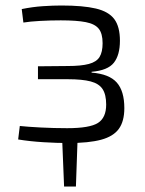

<svg xmlns="http://www.w3.org/2000/svg" viewBox="-20 -512 527 698"><path d="M262 -5 256 166H213L206 -5ZM203 -492Q282 -492 328.5 -481Q375 -470 395.5 -442.5Q416 -415 416 -364Q416 -312 394 -284Q372 -256 313 -251V-248Q377 -243 404.5 -212Q432 -181 432 -119Q432 -71 412 -43.5Q392 -16 347.5 -4Q303 8 229 8Q187 8 138 5Q89 2 46 -5L52 -54Q80 -51 128 -48.5Q176 -46 224 -46Q306 -46 336 -65Q366 -84 366 -132Q366 -168 353 -188Q340 -208 309.5 -216Q279 -224 227 -224H118V-271L226 -272Q275 -272 303 -279.5Q331 -287 342 -305Q353 -323 353 -355Q353 -390 339 -407.5Q325 -425 292 -431.5Q259 -438 201 -438Q164 -438 126.5 -436Q89 -434 65 -430L59 -479Q98 -487 135.5 -489.5Q173 -492 203 -492Z"/></svg>

Font: Exo 2 Light
Style: Regular
Weight: 300
Designer: Natanael Gama
Foundry: Natanael Gama
Version: Version 2.010